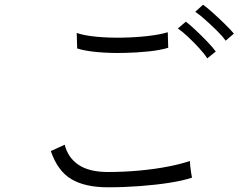

<svg xmlns="http://www.w3.org/2000/svg" viewBox="-20 -842 1040 816"><path d="M438 -46Q342 -46 283.5 -80.5Q225 -115 196 -200L255 -227Q269 -171 314.5 -141Q360 -111 438 -111Q505 -111 571 -117Q637 -123 693.5 -134Q750 -145 787 -158Q787 -152 788.5 -136.5Q790 -121 792.5 -106.5Q795 -92 796 -87Q757 -74 699 -65Q641 -56 573.5 -51Q506 -46 438 -46ZM308 -636 306 -702Q337 -691 389 -686Q441 -681 499 -682Q557 -683 609 -689Q661 -695 693 -705L695 -639Q663 -629 612 -623.5Q561 -618 504 -617Q447 -616 395 -620.5Q343 -625 308 -636ZM861 -594Q848 -614 825.5 -638.5Q803 -663 779 -685.5Q755 -708 736 -721L770 -750Q787 -737 812 -713.5Q837 -690 861 -665Q885 -640 897 -623ZM939 -669Q925 -689 901.5 -712Q878 -735 853.5 -757Q829 -779 810 -792L843 -822Q861 -809 886.5 -786Q912 -763 936.5 -739Q961 -715 974 -699Z"/></svg>

Font: Zen Kaku Gothic New
Style: Regular
Weight: 400
Designer: Yoshimichi Ohira
Foundry: Positype
Version: Version 1.001